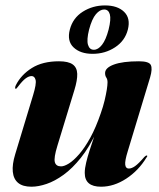

<svg xmlns="http://www.w3.org/2000/svg" viewBox="-20 -679 587 708"><path d="M521 -105.5Q523.5 -105.5 523 -103Q522.5 -100.5 520 -98Q491 -50 445.5 -20.2Q400 9.5 352.5 9.5Q322.5 9.5 307.5 -3.2Q292.5 -16 292.5 -41.5Q292.5 -58 297.8 -79.8Q303 -101.5 310.2 -123.8Q317.5 -146 324 -165.5Q330.5 -185 333 -197L337 -195.5Q310 -137 278.5 -97.5Q247 -58 214.5 -34.5Q182 -11 151.8 -0.8Q121.5 9.5 96 9.5Q64 9.5 47 -4.5Q30 -18.5 27.2 -45.5Q24.5 -72.5 36 -110L102 -328Q115 -370.5 111.2 -384.5Q107.5 -398.5 96.5 -398.5Q86.5 -398.5 74.8 -390Q63 -381.5 46 -359Q42 -354 40.8 -352.8Q39.5 -351.5 37.5 -351.5Q36 -352 35.8 -355.2Q35.5 -358.5 38.5 -365Q58 -403.5 97.5 -428.2Q137 -453 197.5 -453Q232 -453 248 -441.5Q264 -430 264.8 -406.8Q265.5 -383.5 254.5 -347.5L191.5 -141Q178 -97 182.2 -81.2Q186.5 -65.5 205 -65.5Q217 -65.5 234.2 -76.2Q251.5 -87 272 -110.5Q292.5 -134 313 -171.2Q333.5 -208.5 351.5 -261Q360.5 -286.5 365.8 -308.8Q371 -331 373.8 -348.2Q376.5 -365.5 376.5 -375.5Q376.5 -386.5 372 -393Q367.5 -399.5 367.5 -409.5Q367.5 -429 400 -441Q432.5 -453 492.5 -453Q529 -453 536 -439.5Q543 -426 533.5 -393.5L451 -121Q440 -85.5 441.8 -71.5Q443.5 -57.5 455 -57.5Q465.5 -57.5 478.2 -66.5Q491 -75.5 512.5 -100.5Q515.5 -103 517.5 -104.5Q519.5 -106 521 -105.5ZM321.5 -480.5Q276.5 -480.5 251.5 -504Q226.5 -527.5 237.5 -570Q248.5 -612.5 285.2 -635.8Q322 -659 367 -659Q413.5 -659 437.8 -635.2Q462 -611.5 451.5 -570Q441 -528.5 404.2 -504.5Q367.5 -480.5 321.5 -480.5ZM364 -644Q348.5 -644 333.8 -626.8Q319 -609.5 308.5 -570Q299 -532 304.5 -513.8Q310 -495.5 326 -495.5Q342 -495.5 356.2 -513.8Q370.5 -532 380.5 -570Q390 -608.5 385 -626.2Q380 -644 364 -644Z"/></svg>

Font: Fraunces 120pt
Style: Bold Italic
Weight: 700
Italic angle: -16°
Version: Version 1.000;[b76b70a41]